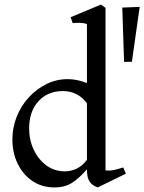

<svg xmlns="http://www.w3.org/2000/svg" viewBox="-20 -809 629 837"><path d="M217 8Q163 8 122 -19.5Q81 -47 57.5 -94.5Q34 -142 34 -202Q34 -253 53 -300.5Q72 -348 105.5 -384.5Q139 -421 182.5 -442.5Q226 -464 275 -464Q316 -464 359 -447V-704Q346 -709 328.5 -709.5Q311 -710 297 -708L288 -734L420 -789L440 -775V-66Q461 -64 481.5 -69Q502 -74 517 -79L529 -52L406 8Q384 0 374 -13Q364 -26 361.5 -41Q359 -56 359 -67V-71Q327 -34 295.5 -13Q264 8 217 8ZM107 -249Q107 -199 127 -156.5Q147 -114 182 -88Q217 -62 263 -62Q288 -62 312.5 -73Q337 -84 359 -112V-359Q319 -412 254 -412Q188 -412 147.5 -367.5Q107 -323 107 -249ZM555 -540 521 -539 513 -776 589 -779Z"/></svg>

Font: Joan
Style: Regular
Weight: 400
Designer: Paolo Biagini
Version: Version 1.001; ttfautohint (v1.8.4.7-5d5b);gftools[0.9.30]